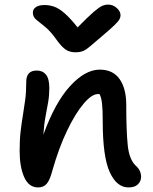

<svg xmlns="http://www.w3.org/2000/svg" viewBox="-20 -812 670 841"><path d="M543 9Q491 9 460.5 -58.5Q430 -126 430 -279Q430 -331 427 -358Q424 -385 416 -400Q413 -400 409 -400Q382 -400 346 -357.5Q310 -315 274 -240Q238 -165 210 -67Q199 -24 185 -7.5Q171 9 147 9Q106 9 86 -36Q66 -81 66 -151Q66 -201 70.5 -238.5Q75 -276 80.5 -308.5Q86 -341 90.5 -375.5Q95 -410 95 -454Q95 -503 141 -503Q167 -503 181.5 -485Q196 -467 196 -426Q196 -394 191 -365Q186 -336 179.5 -302Q173 -268 170 -222Q221 -363 287 -435Q353 -507 417 -507Q475 -507 504 -465.5Q533 -424 533 -353Q533 -240 539.5 -176Q546 -112 576 -85Q598 -65 598 -37Q598 -19 584.5 -5Q571 9 543 9ZM452 -792Q475 -792 491.5 -777Q508 -762 508 -745Q508 -737 503.5 -728Q499 -719 481 -701.5Q463 -684 425 -652Q395 -627 377.5 -611.5Q360 -596 346 -589.5Q332 -583 310 -583Q286 -583 269 -594Q252 -605 232 -632Q202 -675 177.5 -694.5Q153 -714 138.5 -726Q124 -738 124 -757Q124 -772 137.5 -781Q151 -790 175 -790Q197 -790 218 -782.5Q239 -775 263.5 -753.5Q288 -732 320 -692Q366 -739 390.5 -760Q415 -781 428 -786.5Q441 -792 452 -792Z"/></svg>

Font: Shantell Sans Normal
Style: Regular
Weight: 500
Designer: Stephen Nixon, Anya Danilova, Shantell Martin
Foundry: Arrow Type
Version: Version 1.009;[a7da0bfa3]